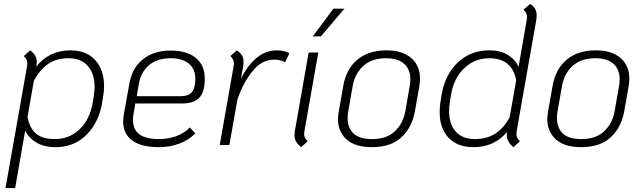

<svg xmlns="http://www.w3.org/2000/svg" viewBox="-20 -737 3267 976"><path d="M509 -300Q509 -274 505 -251L500 -219Q484 -117 421 -53Q358 11 263 11Q204 11 165.5 -12Q127 -35 108 -73L57 219H8L118 -403Q119 -408 119 -416Q119 -434 101 -452L133 -481Q151 -468 159 -454Q167 -440 167 -421Q167 -415 165 -399Q195 -438 239 -459.5Q283 -481 337 -481Q420 -481 464.5 -431Q509 -381 509 -300ZM461 -295Q461 -362 426.5 -401.5Q392 -441 329 -441Q266 -441 224 -411.5Q182 -382 152 -326L120 -143Q129 -88 162 -59Q195 -30 258 -30Q334 -30 386 -81Q438 -132 452 -219L457 -251Q461 -281 461 -295Z M659 -159Q656 -143 656 -127Q656 -30 787 -30Q834 -30 875 -44.5Q916 -59 945 -89L973 -59Q938 -24 890.5 -6.5Q843 11 787 11Q699 11 652.5 -22.5Q606 -56 606 -121Q606 -133 610 -159L638 -314Q652 -392 707 -436Q762 -480 848 -480Q930 -480 975.5 -442.5Q1021 -405 1021 -337Q1021 -270 993.5 -240.5Q966 -211 904 -211H668ZM686 -312 675 -248H898Q938 -248 955.5 -269Q973 -290 973 -337Q973 -386 940 -413.5Q907 -441 848 -441Q781 -441 739 -407Q697 -373 686 -312Z M1451 -466 1429 -420Q1406 -434 1374 -434Q1310 -434 1262.5 -374Q1215 -314 1187 -232L1146 0H1097L1168 -403Q1169 -408 1169 -416Q1169 -435 1151 -452L1184 -481Q1202 -469 1210 -455.5Q1218 -442 1218 -423Q1218 -408 1216 -399L1205 -337Q1238 -404 1284 -442.5Q1330 -481 1388 -481Q1406 -481 1423.5 -477Q1441 -473 1451 -466Z M1477 -51Q1477 -56 1479 -72L1549 -470H1598L1527 -68Q1526 -63 1526 -54Q1526 -36 1544 -19L1511 11Q1493 -3 1485 -17.5Q1477 -32 1477 -51ZM1675 -693H1731L1611 -552H1570Z M1698 -132Q1698 -144 1702 -170L1725 -301Q1740 -386 1796.5 -433.5Q1853 -481 1945 -481Q2026 -481 2070.5 -442Q2115 -403 2115 -338Q2115 -321 2112 -301L2089 -170Q2074 -89 2020.5 -39Q1967 11 1870 11Q1785 11 1741.5 -28.5Q1698 -68 1698 -132ZM2040 -170 2063 -301Q2066 -319 2066 -334Q2066 -384 2034.5 -412.5Q2003 -441 1942 -441Q1871 -441 1828 -403Q1785 -365 1773 -301L1750 -170Q1747 -154 1747 -137Q1747 -88 1776.5 -59Q1806 -30 1871 -30Q1945 -30 1987 -69.5Q2029 -109 2040 -170Z M2606 -68Q2605 -63 2605 -54Q2605 -36 2623 -19L2590 11Q2573 -3 2564.5 -18Q2556 -33 2556 -53Q2556 -61 2557 -66Q2493 11 2387 11Q2305 11 2260 -37Q2215 -85 2215 -167Q2215 -195 2219 -219L2224 -251Q2234 -316 2266 -368.5Q2298 -421 2349.5 -451Q2401 -481 2466 -481Q2524 -481 2562 -457.5Q2600 -434 2616 -397L2658 -639Q2659 -644 2659 -652Q2659 -671 2641 -688L2675 -717Q2692 -706 2700 -692Q2708 -678 2708 -659Q2708 -644 2706 -635ZM2604 -329Q2583 -441 2467 -441Q2392 -441 2338.5 -389Q2285 -337 2272 -251L2267 -219Q2263 -198 2263 -173Q2263 -105 2297 -67.5Q2331 -30 2395 -30Q2513 -30 2571 -142Z M2762 -132Q2762 -144 2766 -170L2789 -301Q2804 -386 2860.5 -433.5Q2917 -481 3009 -481Q3090 -481 3134.5 -442Q3179 -403 3179 -338Q3179 -321 3176 -301L3153 -170Q3138 -89 3084.5 -39Q3031 11 2934 11Q2849 11 2805.5 -28.5Q2762 -68 2762 -132ZM3104 -170 3127 -301Q3130 -319 3130 -334Q3130 -384 3098.5 -412.5Q3067 -441 3006 -441Q2935 -441 2892 -403Q2849 -365 2837 -301L2814 -170Q2811 -154 2811 -137Q2811 -88 2840.5 -59Q2870 -30 2935 -30Q3009 -30 3051 -69.5Q3093 -109 3104 -170Z"/></svg>

Font: KoHo Light
Style: Italic
Weight: 300
Italic angle: -10°
Version: Version 1.000; ttfautohint (v1.6)